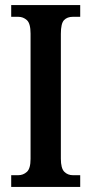

<svg xmlns="http://www.w3.org/2000/svg" viewBox="-20 -734 358 754"><path d="M24 0V-46H52Q71 -46 85.5 -59Q100 -72 100 -110V-602Q100 -642 85.5 -655Q71 -668 52 -668H24V-714H295V-668H266Q244 -668 231.5 -655Q219 -642 219 -601V-111Q219 -73 232.5 -59.5Q246 -46 266 -46H295V0Z"/></svg>

Font: Noto Serif Devanagari ExtraCondensed SemiBold
Style: Regular
Weight: 600
Width: 2
Designer: Universal Thirst, Indian Type Foundry and the Monotype Design Team
Foundry: Monotype Imaging Inc.
Version: Version 2.004; ttfautohint (v1.8.4.7-5d5b)